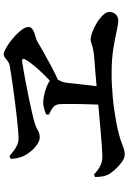

<svg xmlns="http://www.w3.org/2000/svg" viewBox="152 -882 695 1040"><g transform="rotate(-90 500.0 -362.5)"><path d="M159.3 -652.7 174 -659Q189.8 -645.8 204.9 -634.6Q219.9 -623.4 235.4 -616.8Q250.8 -610.2 266.3 -610.2Q284.6 -610.2 316.4 -612.6Q348.2 -615 387.3 -619.7Q426.5 -624.3 467.8 -629.5Q509.2 -634.7 547.6 -640.1Q586 -645.5 616.3 -650.3Q646.6 -655 663.7 -657.8Q678.8 -661.2 688.5 -668.7Q698.3 -676.3 706.9 -683.3Q715.6 -690.3 727.4 -690.3Q735.9 -690.3 753.3 -681.1Q770.7 -672 791.4 -656.8Q812 -641.6 830.7 -623.5Q849.5 -605.5 861.3 -588.1Q873.2 -570.7 873.2 -556.7Q873.2 -543.9 863.8 -536.4Q854.4 -529 841.4 -524.4Q828.5 -519.8 816.3 -516.6Q804.2 -513.3 797.9 -509.8Q771.6 -494.8 736.5 -474.6Q701.4 -454.5 659 -431.8Q616.6 -409.2 565.7 -387.1L553.3 -414.4Q587.4 -443.7 617.4 -474.5Q647.4 -505.4 668.9 -532.2Q690.4 -559.1 698.3 -575.5Q702.7 -583.8 699.1 -588Q695.5 -592.1 686.1 -590.6Q671.4 -588.5 638.5 -582.9Q605.7 -577.3 564.6 -569.4Q523.6 -561.5 482.1 -552.9Q440.6 -544.3 406.3 -536.3Q371.9 -528.3 354.5 -523.3Q329 -514.9 312.6 -505Q296.2 -495.2 275.9 -495.2Q257.8 -495.2 237 -509.2Q216.3 -523.2 199.4 -544Q182.5 -564.8 173.6 -584.3Q167.4 -598.8 163.3 -616.3Q159.2 -633.7 159.3 -652.7ZM398.8 -459.7Q412 -465.9 430.2 -471.2Q448.4 -476.5 463.1 -476.5Q479.6 -476.5 501.2 -472Q522.7 -467.5 544.1 -460Q565.4 -452.4 579.6 -442.4Q593.7 -432.4 593.9 -420.8Q594.5 -409 589.7 -400.1Q585 -391.2 579.2 -379.4Q573.5 -367.7 571 -347.9Q568.6 -322.1 564.6 -289.3Q560.7 -256.6 556.8 -221.4Q553 -186.1 548.8 -151.7L451.9 -149.5Q452.9 -178.5 454 -210.3Q455.2 -242 455.8 -272.6Q456.4 -303.2 456.4 -330.6Q456.4 -358.1 455.9 -379.3Q455.6 -409.5 437.7 -423.3Q419.7 -437.2 399.6 -444.3ZM60.6 -195.7 74.3 -201.5Q95.6 -180.7 119.3 -168.3Q142.9 -156 172.3 -156Q188.6 -156 224.8 -158.6Q261 -161.2 310.9 -165.5Q360.8 -169.8 416.7 -174.9Q472.5 -180 528 -185.2Q583.6 -190.3 632.7 -194.3Q681.8 -198.3 716.6 -200.8Q745.1 -204 761 -208.1Q776.8 -212.3 786 -215.8Q795.2 -219.3 803.1 -219.3Q823 -219.3 848.6 -209.3Q874.3 -199.3 898.6 -184.1Q922.9 -169 938.8 -151.5Q954.7 -134.1 954.7 -118.5Q954.7 -97.5 942.1 -83.8Q929.5 -70.1 907.6 -70.1Q888.1 -70.1 849.6 -79Q811 -87.8 755.9 -96.6Q700.8 -105.4 631.5 -105.9Q601.4 -106.5 566.2 -104.8Q530.9 -103 494.2 -99.8Q457.5 -96.5 421.7 -91.2Q385.8 -85.9 353.5 -79.9Q321.1 -73.9 295.4 -67.1Q259.5 -57.7 231.7 -46.3Q203.9 -34.9 182.5 -34.9Q163 -34.9 139.9 -52Q116.8 -69.1 97.9 -90.8Q78.9 -112.6 72.2 -128.1Q66.4 -141.5 63.8 -156.5Q61.2 -171.5 60.6 -195.7Z"/></g></svg>

Font: Noto Serif TC
Style: Regular
Weight: 200
Designer: Ryoko NISHIZUKA 西塚涼子 (kana & ideographs); Frank Grießhammer (Latin, Greek & Cyrillic); Wenlong ZHANG 张文龙 (bopomofo); San
Foundry: Adobe
Version: Version 2.001;hotconv 1.1.0;makeotfexe 2.6.0